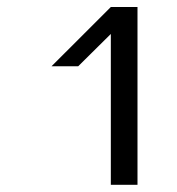

<svg xmlns="http://www.w3.org/2000/svg" viewBox="-20 -853 497 540"><path d="M366.7 -833.3V-333.3H291.7V-757.5L200 -666.7H125L291.7 -833.3Z"/></svg>

Font: 0xA000-Squarish
Style: Squareish
Weight: 400
Version: Version 0.1